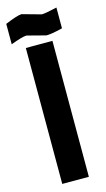

<svg xmlns="http://www.w3.org/2000/svg" viewBox="-147 -912 527 955"><g transform="rotate(-15 116.0 -434.0)"><path d="M48 0V-700H185V0ZM163 -734 67 -759Q46 -759 -15 -736V-841Q49 -868 71 -868L168 -841Q188 -841 247 -855V-748Q186 -733 163 -734Z"/></g></svg>

Font: Jockey One
Style: Regular
Weight: 400
Designer: TypeTogether
Foundry: TypeTogether
Version: Version 1.002